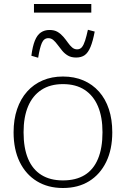

<svg xmlns="http://www.w3.org/2000/svg" viewBox="-20 -930 630 961"><path d="M542 -268Q542 -182 511.5 -119.5Q481 -57 426 -23Q371 11 295 11Q220 11 164.5 -23Q109 -57 78.5 -119.5Q48 -182 48 -268Q48 -332 65.5 -383.5Q83 -435 115.5 -471.5Q148 -508 193.5 -527.5Q239 -547 295 -547Q352 -547 397.5 -527.5Q443 -508 475.5 -471.5Q508 -435 525 -383.5Q542 -332 542 -268ZM98 -268Q98 -189 120.5 -135.5Q143 -82 187 -54.5Q231 -27 295 -27Q360 -27 404 -54Q448 -81 470.5 -135Q493 -189 493 -268Q493 -344 470.5 -397.5Q448 -451 404 -480Q360 -509 295 -509Q231 -509 187 -480Q143 -451 120.5 -397.5Q98 -344 98 -268ZM361 -642Q337 -642 320.5 -651.5Q304 -661 291.5 -676Q279 -691 268.5 -705.5Q258 -720 247 -729.5Q236 -739 222 -739Q200 -739 189.5 -715Q179 -691 171 -641L137 -651Q143 -698 154.5 -726.5Q166 -755 184.5 -767.5Q203 -780 228 -780Q252 -780 268 -770.5Q284 -761 296.5 -746.5Q309 -732 319.5 -717Q330 -702 341 -692.5Q352 -683 366 -683Q381 -683 390 -694Q399 -705 406 -727Q413 -749 420 -781L454 -772Q445 -724 433 -695Q421 -666 404 -654Q387 -642 361 -642ZM150 -910H437V-867H150Z"/></svg>

Font: Roboto Serif 20pt Thin
Style: Regular
Weight: 250
Version: Version 1.008